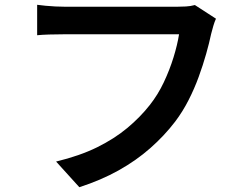

<svg xmlns="http://www.w3.org/2000/svg" viewBox="-20 -743 1040 801"><path d="M881 -665Q875 -652 870 -635Q865 -618 861 -602Q853 -564 840 -518Q827 -472 809 -422.5Q791 -373 766.5 -325Q742 -277 711 -236Q666 -177 607 -125Q548 -73 474.5 -32Q401 9 311 38L214 -69Q313 -93 385 -128.5Q457 -164 511 -209Q565 -254 605 -305Q639 -348 663.5 -400Q688 -452 704 -504Q720 -556 727 -600Q712 -600 676 -600Q640 -600 592 -600Q544 -600 491.5 -600Q439 -600 390 -600Q341 -600 303 -600Q265 -600 248 -600Q215 -600 184.5 -599Q154 -598 135 -596V-723Q150 -721 170 -719Q190 -717 211 -716Q232 -715 248 -715Q263 -715 293 -715Q323 -715 363 -715Q403 -715 447.5 -715Q492 -715 535.5 -715Q579 -715 617.5 -715Q656 -715 683.5 -715Q711 -715 722 -715Q736 -715 755.5 -716Q775 -717 793 -722Z"/></svg>

Font: Noto Sans HK SemiBold
Style: Regular
Weight: 600
Version: Version 2.004-H2;hotconv 1.0.118;makeotfexe 2.5.65603